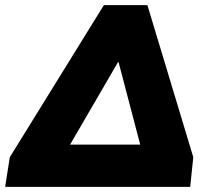

<svg xmlns="http://www.w3.org/2000/svg" viewBox="-29 -725 829 745"><path d="M-9 0 9 -115 374 -705H543L721 -115L709 0ZM429 -484 243 -164H515L431 -484Z"/></svg>

Font: Mulish ExtraBlack
Style: Italic
Weight: 1000
Italic angle: -9°
Designer: Vernon Adams
Foundry: Vernon Adams
Version: Version 3.603; ttfautohint (v1.8.3)